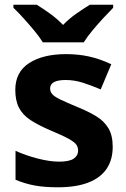

<svg xmlns="http://www.w3.org/2000/svg" viewBox="-20 -786 537 816"><path d="M459 -162Q459 -107 433 -68.5Q407 -30 355 -10Q303 10 226 10Q169 10 128 2.5Q87 -5 46 -22V-145Q90 -125 141 -112Q192 -99 231 -99Q275 -99 293.5 -112Q312 -125 312 -146Q312 -160 304.5 -171Q297 -182 272 -196Q247 -210 194 -232Q143 -254 110 -275.5Q77 -297 61 -327.5Q45 -358 45 -404Q45 -480 104 -518Q163 -556 261 -556Q312 -556 358 -546Q404 -536 453 -513L408 -406Q368 -423 332 -434.5Q296 -446 259 -446Q226 -446 209.5 -437Q193 -428 193 -410Q193 -397 201.5 -386.5Q210 -376 234.5 -364Q259 -352 307 -332Q354 -313 388 -292.5Q422 -272 440.5 -241.5Q459 -211 459 -162ZM162 -606Q148 -629 125.5 -656Q103 -683 79.5 -709Q56 -735 37 -753V-766H136Q162 -750 192 -728.5Q222 -707 248 -680Q274 -707 305 -728.5Q336 -750 362 -766H461V-753Q443 -735 419 -709Q395 -683 372.5 -656Q350 -629 336 -606Z"/></svg>

Font: Noto Sans Kannada
Style: Regular
Weight: 400
Designer: Jelle Bosma - Monotype Design Team
Foundry: Monotype Imaging Inc.
Version: Version 2.003